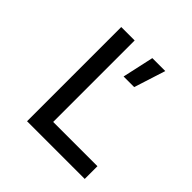

<svg xmlns="http://www.w3.org/2000/svg" viewBox="-201 -976 1153 1153"><g transform="rotate(45 375.0 -400.0)"><path d="M190 -800H304V-108H680V0H190ZM454 -800H564L500 -600H410Z"/></g></svg>

Font: Martian Mono sWd Rg
Style: Regular
Weight: 400
Width: 6
Monospace: yes
Designer: Roman Shamin
Foundry: Evil Martians
Version: Version 1.000